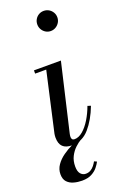

<svg xmlns="http://www.w3.org/2000/svg" viewBox="-182 -810 702 1081"><g transform="rotate(-20 169.5 -270.0)"><path d="M126 10Q89 10 70.8 -7.8Q52.5 -25.5 52.5 -63Q52.5 -67 53 -73.8Q53.5 -80.5 54.5 -85L134.5 -440.5H68V-460H229.5L135 -54.5Q134 -50 133.5 -45.2Q133 -40.5 133 -36.5Q133 -28.5 137.2 -23Q141.5 -17.5 151 -17.5Q176 -17.5 200.8 -38.5Q225.5 -59.5 246.8 -94.2Q268 -129 282.5 -169L301.5 -163Q273 -88 230.5 -39Q188 10 126 10ZM233.5 -635.5Q217 -635.5 203.5 -643.8Q190 -652 182 -665.8Q174 -679.5 174 -696Q174 -712.5 182 -726.2Q190 -740 203.5 -748Q217 -756 233.5 -756Q250 -756 263.8 -748Q277.5 -740 285.8 -726.2Q294 -712.5 294 -696Q294 -679.5 285.8 -665.8Q277.5 -652 263.8 -643.8Q250 -635.5 233.5 -635.5ZM111 216.5Q85.5 216.5 62 210Q38.5 203.5 23.2 187.2Q8 171 8 141Q8 111 25.5 86Q43 61 70 41.8Q97 22.5 126 9Q155 -4.5 178 -11.5L183.5 -3.5Q166 6.5 146.8 24.5Q127.5 42.5 114.2 68.5Q101 94.5 101 128.5Q101 158.5 113.5 172.8Q126 187 144 187Q160.5 187 173.2 179.5Q186 172 195.2 160.2Q204.5 148.5 210.5 137L226 144Q219 158 205.5 175Q192 192 169.2 204.2Q146.5 216.5 111 216.5Z"/></g></svg>

Font: Bodoni Moda
Style: Italic
Weight: 400
Italic angle: -13°
Designer: Owen Earl
Foundry: indestructible type
Version: Version 2.005